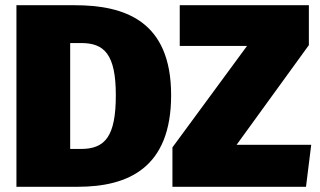

<svg xmlns="http://www.w3.org/2000/svg" viewBox="-20 -716 1228 736"><path d="M266 -696H43V0H278C472 0 636 -73 636 -351C636 -637 457 -696 266 -696ZM1164 -696H669V-540H927L641 -151V0H1153L1173 -161H887L1164 -543ZM291 -551C379 -551 424 -509 424 -351C424 -193 383 -145 290 -145H249V-551Z"/></svg>

Font: Fira Sans Heavy
Style: Regular
Weight: 900
Designer: bBox Type GmbH & Carrois Corporate GbR & Edenspiekermann AG
Foundry: bBox Type GmbH & Carrois Corporate GbR & Edenspiekermann AG
Version: Version 4.300;PS 004.300;hotconv 1.0.88;makeotf.lib2.5.64775